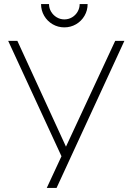

<svg xmlns="http://www.w3.org/2000/svg" viewBox="-20 -920 654 940"><path d="M295 -786Q264 -786 237.8 -801.2Q211.5 -816.5 196.2 -842.8Q181 -869 181 -900H220Q220 -880 230.2 -862.8Q240.5 -845.5 257.8 -835.2Q275 -825 295 -825Q315.5 -825 332.8 -835.2Q350 -845.5 360 -862.8Q370 -880 370 -900H409Q409 -869 393.8 -842.8Q378.5 -816.5 352.2 -801.2Q326 -786 295 -786ZM209 0 281 -155 20 -720H65L303 -202L544 -720H589L257 0Z"/></svg>

Font: Manrope
Style: Regular
Weight: 400
Designer: Mikhail Sharanda
Foundry: Mikhail Sharanda
Version: Version 4.503